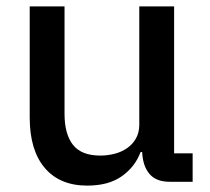

<svg xmlns="http://www.w3.org/2000/svg" viewBox="-20 -569 657 601"><path d="M253 12Q167 12 120 -43.5Q73 -99 73 -201V-549H182V-213Q182 -149 208.5 -115.5Q235 -82 294 -82Q316 -82 338 -87.5Q360 -93 377.5 -105Q395 -117 405.5 -135.5Q416 -154 416 -179V-549H525V-89H583V0H511Q469 0 448 -24.5Q427 -49 425 -93H420Q403 -47 361.5 -17.5Q320 12 253 12Z"/></svg>

Font: IBM Plex Sans Thai Medium
Style: Regular
Weight: 500
Designer: Mike Abbink, Paul van der Laan, Pieter van Rosmalen, Ben Mitchell, Mark Frömberg
Foundry: Bold Monday
Version: Version 1.1